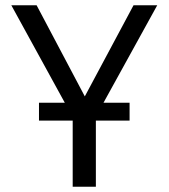

<svg xmlns="http://www.w3.org/2000/svg" viewBox="-20 -709 640 729"><path d="M373 -319H472V-251H344V0H256V-251H128V-319H226L23 -689H119L302 -343L487 -689H577Z"/></svg>

Font: Fira Mono
Style: Regular
Weight: 400
Designer: Carrois Corporate & Edenspiekermann AG
Foundry: Carrois Corporate GbR & Edenspiekermann AG
Version: Version 3.206